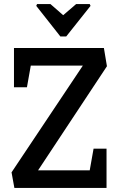

<svg xmlns="http://www.w3.org/2000/svg" viewBox="-20 -928 592 948"><path d="M163 -908H229L292 -853L356 -908H423L427 -899L307 -748H278L159 -899ZM51 0 37 -77 389 -604H132L113 -497H49V-691H493L508 -601L168 -87H423L442 -194H506V0Z"/></svg>

Font: Kreon
Style: Regular
Weight: 400
Designer: Julia Petretta
Foundry: Julia Petretta and Eli Heuer
Version: Version 2.002